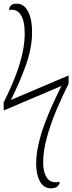

<svg xmlns="http://www.w3.org/2000/svg" viewBox="-29 -780 392 1041"><path d="M247 241Q208 241 187.5 203.5Q167 166 167 108Q167 59 179.5 3.5Q192 -52 213 -108.5Q234 -165 258 -217.5Q282 -270 304 -314L-9 -181V-225Q35 -313 59.5 -380Q84 -447 94.5 -499.5Q105 -552 105 -598Q105 -667 83.5 -700Q62 -733 20 -726Q20 -739 29.5 -749.5Q39 -760 62 -760Q101 -760 123 -718Q145 -676 145 -608Q145 -523 113 -431.5Q81 -340 30 -238L343 -371V-326Q309 -259 277.5 -184.5Q246 -110 225.5 -36Q205 38 205 102Q205 155 226 185Q247 215 295 206Q293 221 282 231Q271 241 247 241Z"/></svg>

Font: Noto Serif SemiCondensed ExtraLight
Style: Regular
Weight: 200
Width: 4
Designer: Monotype Design Team
Foundry: Monotype Imaging Inc.
Version: Version 2.014